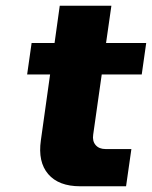

<svg xmlns="http://www.w3.org/2000/svg" viewBox="-20 -650 530 670"><path d="M305.2 -180.2Q301.8 -157.7 313.7 -143.8Q325.7 -129.9 348.1 -129.9H438.5L419.9 0H259.8Q184.6 0 148.2 -42.5Q111.8 -85 122.6 -160.2L154.8 -390.1H74.7L90.3 -500H170.4L188.5 -629.9H368.7L350.1 -500H490.2L474.6 -390.1H335Z"/></svg>

Font: Fivo Sans Heavy
Style: Regular
Weight: 900
Designer: Alexander Slobzheninov
Foundry: Alexander Slobzheninov
Version: 1.0